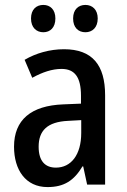

<svg xmlns="http://www.w3.org/2000/svg" viewBox="-20 -750 514 780"><path d="M106 -675C106 -638 128 -619 156 -619C184 -619 205 -638 205 -675C205 -711 184 -730 156 -730C128 -730 106 -712 106 -675ZM277 -675C277 -638 298 -619 327 -619C355 -619 377 -638 377 -675C377 -711 355 -730 327 -730C299 -730 277 -712 277 -675ZM240 -550C182 -550 126 -534 80 -507L111 -434C153 -457 192 -470 230 -470C284 -470 309 -436 309 -361V-329L237 -326C106 -321 37 -263 37 -154C37 -60 84 10 173 10C241 10 281 -17 315 -74H318L334 0H407V-363C407 -486 355 -550 240 -550ZM256 -259 310 -262V-210C310 -120 268 -69 207 -69C164 -69 137 -95 137 -154C137 -219 172 -255 256 -259Z"/></svg>

Font: Noto Sans Tamil Condensed Medium
Style: Regular
Weight: 500
Width: 3
Designer: Jelle Bosma - Monotype Design Team
Foundry: Monotype Imaging Inc.
Version: Version 2.004